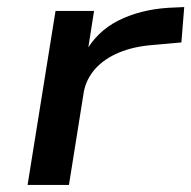

<svg xmlns="http://www.w3.org/2000/svg" viewBox="-20 -523 541 543"><path d="M58 0 137 -492H246L227 -371H219Q253 -434 315 -465Q377 -496 457 -501L501 -503L493 -403L415 -396Q359 -392 317 -374.5Q275 -357 249.5 -328.5Q224 -300 217 -263L175 0Z"/></svg>

Font: Nunito Sans 10pt Expanded SemiBold
Style: Italic
Weight: 600
Width: 7
Italic angle: -9°
Designer: Vernon Adams
Foundry: Vernon Adams
Version: Version 3.101;gftools[0.9.27]